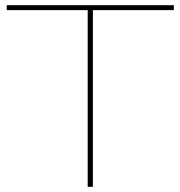

<svg xmlns="http://www.w3.org/2000/svg" viewBox="-20 -720 695 740"><path d="M650 -681H338V0H318V-681H6V-700H650Z"/></svg>

Font: Georama Extended Thin
Style: Regular
Weight: 100
Width: 7
Designer: Jean-Baptiste Levee
Foundry: Production Type
Version: Version 1.000